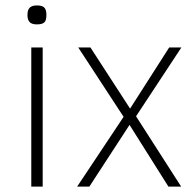

<svg xmlns="http://www.w3.org/2000/svg" viewBox="-20 -687 720 707"><path d="M150.9 -631.8Q150.9 -611.3 142.8 -604.2Q134.8 -597.2 116.2 -597.2Q96.2 -597.2 88.6 -606.2Q81.1 -615.2 81.1 -631.8Q81.1 -649.9 89.1 -658.4Q97.2 -667 116.2 -667Q135.7 -667 143.3 -658.9Q150.9 -650.9 150.9 -631.8ZM95.2 0V-512.2H137.2V0Z M600.1 0 457 -227.1 309.1 0H264.2L435.1 -256.8L268.1 -512.2H313L459 -287.1L603 -512.2H647.9L481 -258.8L647 0Z"/></svg>

Font: Clear Sans Thin
Style: Regular
Weight: 250
Foundry: Intel Corporation
Version: Version 1.00